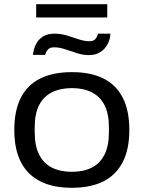

<svg xmlns="http://www.w3.org/2000/svg" viewBox="-20 -881 684 913"><path d="M322 12Q233 12 172 -18.5Q111 -49 79.5 -110Q48 -171 48 -263Q48 -356 79.5 -417Q111 -478 172 -508Q233 -538 322 -538Q411 -538 471.5 -508Q532 -478 563.5 -417Q595 -356 595 -263Q595 -171 563.5 -110Q532 -49 471.5 -18.5Q411 12 322 12ZM322 -64Q377 -64 416.5 -84Q456 -104 477 -146Q498 -188 498 -253V-274Q498 -340 477 -381Q456 -422 416.5 -442Q377 -462 322 -462Q267 -462 227 -442Q187 -422 166 -381Q145 -340 145 -274V-253Q145 -188 166 -146Q187 -104 227 -84Q267 -64 322 -64ZM137 -620Q139 -646 150 -669Q161 -692 183 -706.5Q205 -721 239 -721Q269 -721 297.5 -712.5Q326 -704 353 -694.5Q380 -685 406 -685Q425 -685 434 -696Q443 -707 446 -721H505Q504 -695 492 -671.5Q480 -648 457.5 -633.5Q435 -619 402 -619Q374 -619 345 -628.5Q316 -638 289 -647Q262 -656 237 -656Q217 -656 207.5 -645Q198 -634 195 -620ZM152 -798V-861H490V-798Z"/></svg>

Font: Archivo SemiExpanded
Style: Regular
Weight: 400
Width: 6
Designer: Hector Gatti
Foundry: Omnibus-Type
Version: Version 2.001